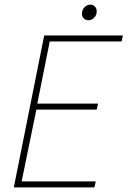

<svg xmlns="http://www.w3.org/2000/svg" viewBox="-20 -814 554 834"><path d="M40 0 172 -660H514L508 -634H196L142 -364H406L400 -338H138L74 -26H396L390 0ZM364 -726Q352 -726 344 -734Q336 -742 336 -754Q336 -772 347.5 -783Q359 -794 372 -794Q384 -794 392 -786Q400 -778 400 -764Q400 -748 389 -737Q378 -726 364 -726Z"/></svg>

Font: Source Sans 3 ExtraLight
Style: Italic
Weight: 250
Italic angle: -11°
Designer: Paul D. Hunt
Foundry: Adobe
Version: Version 3.046;hotconv 1.0.118;makeotfexe 2.5.65603